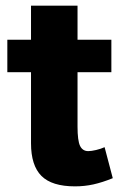

<svg xmlns="http://www.w3.org/2000/svg" viewBox="-20 -641 435 681"><path d="M380 -9Q343 6 311.5 13Q280 20 246 20Q164 20 127 -17Q90 -54 90 -133V-621H255V-192Q255 -142 264 -123.5Q273 -105 293 -105Q304 -105 321 -109Q338 -113 351 -119ZM6 -500H375V-385H6Z"/></svg>

Font: Moderustic
Style: Bold
Weight: 700
Designer: Tural Alisoy
Foundry: TAFT Foundry
Version: Version 2.120